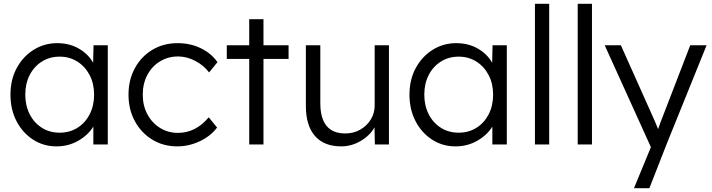

<svg xmlns="http://www.w3.org/2000/svg" viewBox="-20 -760 3743 1010"><path d="M277 10Q209 10 154 -25.5Q99 -61 67 -122.5Q35 -184 35 -262Q35 -341 68 -402Q101 -463 157 -498Q213 -533 281 -533Q345 -533 394.5 -504.5Q444 -476 470 -430L472 -522H547V0H471V-94Q443 -49 391.5 -19.5Q340 10 277 10ZM294 -62Q346 -62 387 -87.5Q428 -113 451.5 -158.5Q475 -204 475 -262Q475 -320 451.5 -365Q428 -410 387 -436Q346 -462 294 -462Q241 -462 200 -436Q159 -410 136 -365Q113 -320 113 -262Q113 -205 136 -159.5Q159 -114 200 -88Q241 -62 294 -62Z M913 10Q839 10 781 -25.5Q723 -61 689.5 -122.5Q656 -184 656 -262Q656 -340 689.5 -401.5Q723 -463 781.5 -498Q840 -533 914 -533Q981 -533 1036 -506.5Q1091 -480 1124 -433L1080 -379Q1051 -417 1006.5 -440Q962 -463 917 -463Q864 -463 821.5 -437Q779 -411 755 -365.5Q731 -320 731 -262Q731 -204 755.5 -158.5Q780 -113 822 -87Q864 -61 916 -61Q1010 -61 1078 -143L1122 -89Q1088 -44 1031 -17Q974 10 913 10Z M1291 0V-450H1173V-522H1291V-659H1366V-522H1498V-450H1366V0Z M1775 10Q1685 10 1637 -44.5Q1589 -99 1589 -203V-522H1665V-218Q1665 -58 1796 -58Q1840 -58 1875 -78Q1910 -98 1930.5 -131.5Q1951 -165 1951 -205V-522H2026V0H1952L1950 -90Q1926 -47 1877.5 -18.5Q1829 10 1775 10Z M2376 10Q2308 10 2253 -25.5Q2198 -61 2166 -122.5Q2134 -184 2134 -262Q2134 -341 2167 -402Q2200 -463 2256 -498Q2312 -533 2380 -533Q2444 -533 2493.5 -504.5Q2543 -476 2569 -430L2571 -522H2646V0H2570V-94Q2542 -49 2490.5 -19.5Q2439 10 2376 10ZM2393 -62Q2445 -62 2486 -87.5Q2527 -113 2550.5 -158.5Q2574 -204 2574 -262Q2574 -320 2550.5 -365Q2527 -410 2486 -436Q2445 -462 2393 -462Q2340 -462 2299 -436Q2258 -410 2235 -365Q2212 -320 2212 -262Q2212 -205 2235 -159.5Q2258 -114 2299 -88Q2340 -62 2393 -62Z M2794 0V-740H2869V0Z M3019 0V-740H3094V0Z M3315 230 3404 14 3161 -522H3246L3425 -122Q3429 -113 3433 -102.5Q3437 -92 3442 -81Q3445 -90 3448 -98Q3451 -106 3454 -115L3611 -522H3697L3486 0L3396 230Z"/></svg>

Font: Lexend Light
Style: Regular
Weight: 300
Designer: Bonnie Shaver-Troup, Thomas Jockin
Foundry: Lexend
Version: Version 1.007; ttfautohint (v1.8.3)